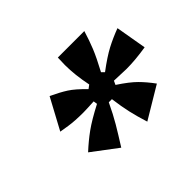

<svg xmlns="http://www.w3.org/2000/svg" viewBox="-86 -896 610 610"><g transform="rotate(-45 219.0 -590.5)"><path d="M75 -482Q102 -507 129 -526.5Q156 -546 204 -571L202 -584Q166 -582 154 -582Q116 -582 90 -586Q64 -590 59 -591L115 -695Q147 -680 168 -666.5Q189 -653 218 -623L230 -632Q219 -686 219 -730L220 -763H339Q329 -730 318 -703Q307 -676 284 -633L293 -624Q333 -654 360.5 -668.5Q388 -683 420 -695L438 -591Q388 -583 349 -583Q336 -583 294 -585L288 -572Q326 -547 345.5 -527.5Q365 -508 384 -482L277 -418Q266 -453 259.5 -481.5Q253 -510 248 -548H234Q216 -510 200 -483Q184 -456 160 -418Z"/></g></svg>

Font: Open Sauce Sans Black Italic
Style: Regular
Weight: 900
Italic angle: -10°
Designer: Alfredo Marco Pradil
Foundry: Creative Sauce Fz LLC
Version: Version 1.477